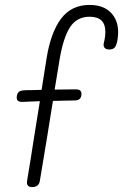

<svg xmlns="http://www.w3.org/2000/svg" viewBox="-20 -760 500 780"><path d="M460 -629Q460 -614 457 -596Q453 -575 446 -567Q439 -559 424 -559Q409 -559 404 -567Q399 -575 402 -586Q408 -610 408 -631Q408 -692 344 -692Q292 -692 264.5 -649.5Q237 -607 222 -518L202 -396Q236 -397 288 -397Q311 -397 311 -379Q311 -352 284 -352Q261 -352 195 -350Q174 -216 142 -26Q138 0 111 0Q86 0 90 -25Q98 -73 104.5 -113.5Q111 -154 116 -187L142 -349L70 -346Q48 -346 48 -363Q48 -376 54 -384Q60 -392 76 -393Q86 -394 112 -394L149 -395L169 -522Q186 -628 228 -684Q270 -740 344 -740Q399 -740 429.5 -709.5Q460 -679 460 -629Z"/></svg>

Font: Mali Light
Style: Italic
Weight: 300
Italic angle: -10°
Version: Version 1.000; ttfautohint (v1.6)